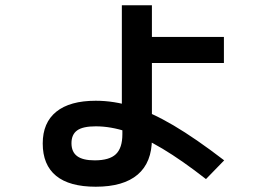

<svg xmlns="http://www.w3.org/2000/svg" viewBox="-20 -657 1040 728"><path d="M343 51Q243 51 192.5 9.5Q142 -32 142 -113Q142 -192 193.5 -233.5Q245 -275 343 -275Q412 -275 483 -253Q554 -231 638 -181.5Q722 -132 830 -49L761 22Q670 -49 596.5 -93Q523 -137 461.5 -157.5Q400 -178 343 -178Q294 -178 272.5 -162.5Q251 -147 251 -114Q251 -81 272.5 -65Q294 -49 339 -49Q395 -49 419.5 -72.5Q444 -96 444 -148V-214H442V-637H556V-517H829V-418H556V-131Q556 -41 502 5Q448 51 343 51Z"/></svg>

Font: M PLUS 1 Thin SemiBold
Style: Regular
Weight: 600
Version: Version 1.001